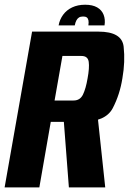

<svg xmlns="http://www.w3.org/2000/svg" viewBox="-46 -812 558 832"><path d="M-26 0H124.5L174 -284H308Q411.5 -284 442.5 -343.2Q473.5 -402.5 484.5 -473.5Q497 -544.5 489.8 -609.8Q482.5 -675 380.5 -675H93ZM252.5 0H410L375.5 -323L228.5 -312.5ZM190.5 -376.5 224.5 -569.5H307Q335 -569.5 338.5 -543.8Q342 -518 333.5 -472.5Q326 -428 313.5 -402.2Q301 -376.5 273 -376.5ZM323 -791.5Q291 -791.5 266.8 -780Q242.5 -768.5 227.5 -748Q212.5 -727.5 208 -702H278Q280.5 -715 285 -723.5Q289.5 -732 296.2 -736.2Q303 -740.5 314.5 -740.5Q324.5 -740.5 330 -736.5Q335.5 -732.5 337.2 -724Q339 -715.5 337 -702H407Q411 -727.5 403 -748Q395 -768.5 375 -780Q355 -791.5 323 -791.5Z"/></svg>

Font: Anybody Condensed
Style: Bold Italic
Weight: 700
Width: 3
Italic angle: -10°
Version: Version 1.113;gftools[0.9.25]